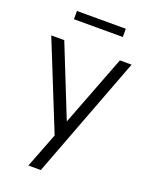

<svg xmlns="http://www.w3.org/2000/svg" viewBox="-154 -708 757 986"><g transform="rotate(20 224.5 -215.5)"><path d="M358 -631V-586H91V-631ZM385 -468H449L196 200H128L202 9L10 -468H81L236 -80Z"/></g></svg>

Font: Didact Gothic
Style: Regular
Weight: 400
Designer: Daniel Johnson
Foundry: Daniel Johnson
Version: Version 2.101;PS 002.101;hotconv 1.0.88;makeotf.lib2.5.64775